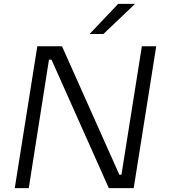

<svg xmlns="http://www.w3.org/2000/svg" viewBox="-20 -968 880 988"><path d="M56 0 172 -730H299L594 -69H605L710 -730H784L668 0H540L245 -661H232L128 0ZM441 -793 588 -948H675L512 -793Z"/></svg>

Font: Sora Light
Style: Italic
Weight: 300
Designer: Jonathan Barnbrook, Juli√°n Moncada
Version: Version 1.000